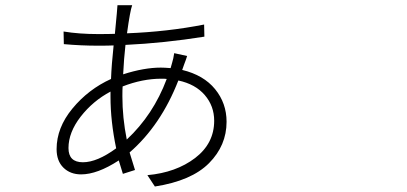

<svg xmlns="http://www.w3.org/2000/svg" viewBox="-20 -672 1540 727"><path d="M460 -143.6Q560.5 -237.3 611.3 -373Q605.5 -374 590.8 -374Q519.5 -374 444.3 -344.7Q443.4 -333 443.4 -307.6Q443.4 -226.6 460 -143.6ZM398.4 -305.7V-325.2Q332 -290 285.6 -230.5Q239.3 -170.9 239.3 -111.3Q239.3 -57.6 293.9 -57.6Q347.7 -57.6 419.9 -110.4Q398.4 -212.9 398.4 -305.7ZM676.8 -426.8 669.9 -407.2Q751 -387.7 794.4 -334.5Q837.9 -281.2 837.9 -210.9Q837.9 -121.1 771.5 -54.2Q705.1 12.7 566.4 34.2L538.1 -8.8Q646.5 -18.6 718.8 -73.7Q791 -128.9 791 -214.8Q791 -270.5 755.4 -312Q719.7 -353.5 655.3 -367.2Q588.9 -197.3 470.7 -94.7Q472.7 -86.9 491.2 -28.3L445.3 -13.7Q436.5 -41 429.7 -64.5Q348.6 -11.7 287.1 -11.7Q246.1 -11.7 220.2 -37.1Q194.3 -62.5 194.3 -107.4Q194.3 -188.5 254.4 -261.2Q314.5 -334 400.4 -373Q402.3 -425.8 410.2 -500Q390.6 -499 351.6 -499Q286.1 -499 221.7 -504.9L220.7 -552.7Q279.3 -543 351.6 -543Q393.6 -543 415 -543.9Q424.8 -644.5 424.8 -652.3H480.5Q472.7 -631.8 460.9 -545.9Q614.3 -551.8 752.9 -579.1L753.9 -533.2Q600.6 -508.8 455.1 -502Q449.2 -450.2 446.3 -390.6Q525.4 -416 588.9 -416Q602.5 -416 626 -414.1L631.8 -434.6Q636.7 -450.2 639.6 -470.7L688.5 -460Q685.5 -449.2 676.8 -426.8Z"/></svg>

Font: Bpmf Zihi Sans Light
Style: Light
Weight: 300
Foundry: But Ko
Version: Version 1.320